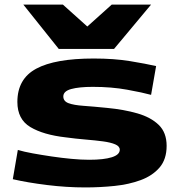

<svg xmlns="http://www.w3.org/2000/svg" viewBox="-20 -810 774 840"><path d="M36 -26 58 -154Q85 -146 123.5 -139Q162 -132 206 -125.5Q250 -119 292.5 -115Q335 -111 370 -111Q434 -111 469 -122Q504 -133 504 -155Q504 -170 484 -178.5Q464 -187 430.5 -191.5Q397 -196 354.5 -199.5Q312 -203 268 -209Q170 -220 113 -254Q56 -288 56 -364Q56 -465 138.5 -509.5Q221 -554 390 -554Q480 -554 549.5 -542.5Q619 -531 663 -521L641 -395Q605 -405 536.5 -417.5Q468 -430 386 -430Q326 -430 291.5 -420.5Q257 -411 257 -388Q257 -367 280 -358.5Q303 -350 345.5 -347Q388 -344 448 -338Q522 -331 581 -314Q640 -297 674.5 -263.5Q709 -230 709 -172Q709 -113 678 -77Q647 -41 595.5 -22Q544 -3 481 3.5Q418 10 353 10Q271 10 186 -0.5Q101 -11 36 -26ZM641 -790 479 -596H237L82 -790H255L362 -694L469 -790Z"/></svg>

Font: Georama ExtraExtended
Style: Bold
Weight: 700
Width: 8
Designer: Jean-Baptiste Levee
Foundry: Production Type
Version: Version 1.000